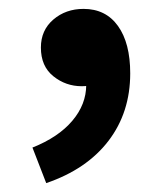

<svg xmlns="http://www.w3.org/2000/svg" viewBox="-20 -198 365 432"><path d="M84 214 53 134Q111 111 142.5 74Q174 37 174 -7L169 -112L221 -25Q209 -14 194.5 -9Q180 -4 164 -4Q128 -4 100 -26.5Q72 -49 72 -91Q72 -130 100 -154Q128 -178 168 -178Q218 -178 245.5 -139.5Q273 -101 273 -33Q273 55 224 119Q175 183 84 214Z"/></svg>

Font: Noto Sans KR Thin
Style: Bold
Weight: 700
Version: Version 2.004-H2;hotconv 1.0.118;makeotfexe 2.5.65603